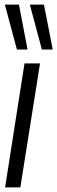

<svg xmlns="http://www.w3.org/2000/svg" viewBox="-20 -810 248 830"><path d="M68 0H2L86 -536H153ZM53 -596 1 -790H62L99 -596ZM161 -596 109 -790H170L208 -596Z"/></svg>

Font: Georama Condensed
Style: Italic
Weight: 400
Width: 3
Italic angle: -9°
Designer: Jean-Baptiste Levee
Foundry: Production Type
Version: Version 1.000